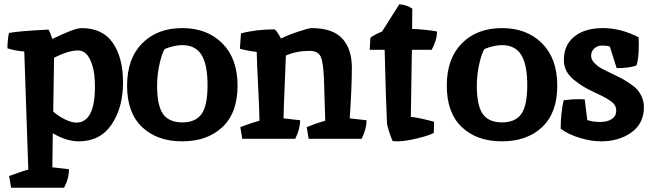

<svg xmlns="http://www.w3.org/2000/svg" viewBox="-20 -652 3073 902"><path d="M350 12Q292 12 228 -26Q226 80 226 134L304 143Q304 187 281 230H32L23 175Q87 151 113 145L94 -410Q47 -414 15 -425Q15 -462 22 -497Q64 -506 208 -513Q216 -500 226 -469Q330 -520 363 -520Q462 -520 510 -450.5Q558 -381 558 -264Q558 -147 504.5 -67.5Q451 12 350 12ZM234 -381 230 -128Q253 -107 284.5 -91.5Q316 -76 338 -76Q426 -76 426 -245Q426 -308 413.5 -346Q401 -384 384.5 -399.5Q368 -415 346 -415Q302 -415 234 -381Z M836 -440Q800 -440 754 -422Q741 -402 729.5 -351.5Q718 -301 718 -250Q718 -156 746 -116.5Q774 -77 836.5 -77Q899 -77 927 -116.5Q955 -156 955 -252.5Q955 -349 926.5 -394.5Q898 -440 836 -440ZM836 -520Q953 -520 1024.5 -448.5Q1096 -377 1096 -249.5Q1096 -122 1025 -55Q954 12 836 12Q718 12 647.5 -55Q577 -122 577 -249.5Q577 -377 648 -448.5Q719 -520 836 -520Z M1623 -96 1702 -87Q1702 -46 1679 0H1430L1421 -55Q1468 -74 1508 -85Q1505 -200 1502 -278.5Q1499 -357 1487 -385Q1475 -413 1434 -413Q1372 -413 1323 -391Q1322 -348 1317.5 -250.5Q1313 -153 1312 -96L1390 -87Q1390 -46 1367 0H1118L1109 -55Q1159 -74 1199 -85Q1198 -145 1192.5 -251Q1187 -357 1186 -408Q1149 -412 1107 -423L1112 -495Q1182 -514 1270 -514Q1281 -507 1300 -471Q1334 -488 1383 -504Q1432 -520 1443 -520Q1543 -520 1588 -471Q1633 -422 1633 -334Q1633 -246 1623 -96Z M1847 12 1825 11Q1819 0 1809 -30Q1799 -60 1798 -75Q1793 -174 1787 -418H1717L1720 -475Q1743 -491 1775 -504L1856 -632Q1895 -628 1917 -611L1916 -516Q1979 -514 2033 -504Q2033 -464 2008 -418H1915Q1911 -208 1910 -103Q1950 -99 2019 -80L2018 -28Q2001 -17 1942.5 -2.5Q1884 12 1847 12Z M2338 -440Q2302 -440 2256 -422Q2243 -402 2231.5 -351.5Q2220 -301 2220 -250Q2220 -156 2248 -116.5Q2276 -77 2338.5 -77Q2401 -77 2429 -116.5Q2457 -156 2457 -252.5Q2457 -349 2428.5 -394.5Q2400 -440 2338 -440ZM2338 -520Q2455 -520 2526.5 -448.5Q2598 -377 2598 -249.5Q2598 -122 2527 -55Q2456 12 2338 12Q2220 12 2149.5 -55Q2079 -122 2079 -249.5Q2079 -377 2150 -448.5Q2221 -520 2338 -520Z M2980 -477 2981 -446Q2981 -368 2969 -344Q2936 -332 2877 -332L2845 -433Q2832 -438 2809 -438Q2786 -438 2771.5 -424Q2757 -410 2757 -391Q2757 -372 2772 -356.5Q2787 -341 2803 -332Q2819 -323 2849.5 -308.5Q2880 -294 2895.5 -286Q2911 -278 2935.5 -262Q2960 -246 2973 -232Q3005 -194 3005 -149Q3005 -72 2946.5 -30Q2888 12 2803 12Q2758 12 2704.5 -4Q2651 -20 2614 -47Q2614 -119 2628 -181Q2668 -186 2693 -186Q2718 -186 2727 -185L2739 -88Q2764 -79 2799 -79Q2834 -79 2854.5 -93Q2875 -107 2875 -132.5Q2875 -158 2852 -175Q2829 -192 2789 -210.5Q2749 -229 2727 -241.5Q2705 -254 2680 -274Q2629 -313 2629 -370Q2629 -441 2678.5 -480.5Q2728 -520 2812 -520Q2896 -520 2980 -477Z"/></svg>

Font: Inika
Style: Bold
Weight: 700
Version: Version 1.001